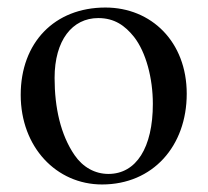

<svg xmlns="http://www.w3.org/2000/svg" viewBox="-20 -480 552 510"><path d="M476 -231C476 -369 382 -460 260 -460C125 -460 35 -367 35 -228C35 -89 130 10 251 10C386 10 476 -92 476 -231ZM386 -204C386 -88 342 -18 268 -18C232 -18 200 -36 178 -68C141 -122 125 -194 125 -273C125 -373 172 -432 241 -432C284 -432 312 -412 336 -382C368 -341 386 -272 386 -204Z"/></svg>

Font: XITS Math
Style: Regular
Weight: 400
Designer: MicroPress Inc., with final additions and corrections provided by Coen Hoffman, Elsevier (retired)
Version: Version 1.108